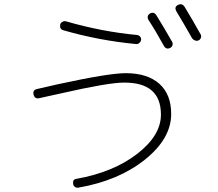

<svg xmlns="http://www.w3.org/2000/svg" viewBox="-20 -860 1040 914"><path d="M694.3 -795.9Q712.9 -805.7 724.6 -787.1Q762.7 -725.6 799.8 -660.2Q803.7 -652.3 800.8 -644Q797.9 -635.7 790 -631.8Q771.5 -623 760.7 -640.6Q724.6 -707 686.5 -765.6Q676.8 -785.2 694.3 -795.9ZM826.2 -835.9Q845.7 -846.7 858.4 -828.1Q897.5 -763.7 934.6 -697.3Q939.5 -689.5 936.5 -680.7Q933.6 -671.9 925.8 -668Q918 -664.1 909.2 -667Q900.4 -669.9 894.5 -677.7Q849.6 -756.8 819.3 -806.6Q808.6 -826.2 826.2 -835.9ZM293 -758.8Q464.8 -709 632.8 -693.4Q641.6 -692.4 647.5 -685.1Q653.3 -677.7 651.4 -668.9Q649.4 -660.2 642.6 -654.8Q635.7 -649.4 627 -650.4Q451.2 -667 282.2 -715.8Q262.7 -720.7 266.6 -743.2Q268.6 -751 276.9 -755.9Q285.2 -760.7 293 -758.8ZM167 -392.6Q145.5 -387.7 139.6 -410.2Q134.8 -431.6 157.2 -436.5L255.9 -459Q498 -511.7 578.1 -511.7Q681.6 -511.7 738.3 -461.4Q794.9 -411.1 794.9 -317.4Q794.9 -200.2 669.9 -100.1Q544.9 0 353.5 33.2Q344.7 35.2 336.9 29.8Q329.1 24.4 328.1 14.6Q325.2 -6.8 344.7 -8.8Q519.5 -40 632.8 -127.4Q746.1 -214.8 746.1 -314.5Q746.1 -467.8 570.3 -466.8Q496.1 -466.8 277.3 -417Q274.4 -416 255.4 -412.1Q236.3 -408.2 208.5 -401.9Q180.7 -395.5 167 -392.6Z"/></svg>

Font: Rounded Mgen+ 2m light
Style: Regular
Weight: 200
Designer: [Source Han Sans]
Ryoko NISHIZUKA  (kana & ideographs); Paul D. Hunt (Latin, Greek & Cyrillic); Wenlong ZHANG  (bopomofo
Version: Version 1.059.20150602